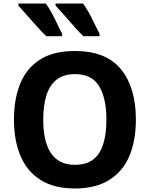

<svg xmlns="http://www.w3.org/2000/svg" viewBox="-20 -1057 851 1088"><path d="M404 11Q286 11 209.5 -37.5Q133 -86 96 -174Q59 -262 59 -380Q59 -494 94 -581.5Q129 -669 205.5 -718.5Q282 -768 405 -768Q581 -768 665.5 -664.5Q750 -561 750 -379Q750 -259 712.5 -171.5Q675 -84 598 -36.5Q521 11 404 11ZM404 -123Q469 -123 508 -153Q547 -183 565 -240.5Q583 -298 583 -379Q583 -501 541.5 -569Q500 -637 405 -637Q342 -637 302 -606.5Q262 -576 243.5 -518Q225 -460 225 -379Q225 -319 235.5 -271.5Q246 -224 267.5 -191Q289 -158 323 -140.5Q357 -123 404 -123ZM242 -852Q220 -873 190 -906Q160 -939 132 -971.5Q104 -1004 84 -1025V-1037H240Q271 -992 293 -945Q315 -898 332 -866V-852ZM452 -852Q430 -873 401 -906Q372 -939 343.5 -971.5Q315 -1004 295 -1025V-1037H451Q482 -992 504.5 -945Q527 -898 544 -866V-852Z"/></svg>

Font: Menbere
Style: Regular
Weight: 400
Designer: Aleme Tadesse
Foundry: Sorkin Type Co
Version: Version 1.000